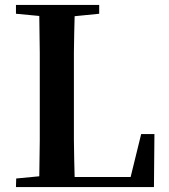

<svg xmlns="http://www.w3.org/2000/svg" viewBox="-20 -762 688 782"><path d="M609 -216 607 0H45L46 -35L140 -44Q141 -110 142 -191V-546L140 -697L45 -706V-742H384V-706L284 -696Q282 -630 281 -548V-192Q282 -108 284 -41H512L555 -216Z"/></svg>

Font: `n[OS CN
Style: <[WOS[P|ûg*[NI>           
Weight: 700
Designer: Ryoko NISHIZUKA ¬âXZm¬º[P (kana & ideographs); Frank Grie√ühammer (Latin, Greek & Cyrillic); Wenlong ZHANG _ e¬á¬ü¬ô (b
Foundry: Adobe Systems Incorporated
Version: Version 1.00 April 7, 2017, initial release